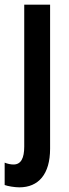

<svg xmlns="http://www.w3.org/2000/svg" viewBox="-44 -563 296 824"><path d="M39 241C121 241 171 185 171 75V-543H60V66C60 116 46 143 14 143C2 143 -12 140 -24 135V231C-11 236 19 241 39 241Z"/></svg>

Font: Noto Sans Hebrew ExtraCondensed SemiBold
Style: Regular
Weight: 600
Width: 2
Designer: Ben Nathan
Foundry: Google LLC
Version: Version 3.001